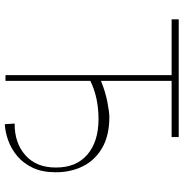

<svg xmlns="http://www.w3.org/2000/svg" viewBox="-2 -765 770 806"><g transform="rotate(90 383.0 -362.0)"><path d="M555.4 -727.3V-697.4H319.6V-400.9Q364 -419 406.1 -427.4Q448.2 -435.7 471.6 -436.1Q550.1 -435.7 601.6 -405.5Q653.1 -375.4 678.3 -324.2Q703.5 -273.1 703.1 -210.2Q703.1 -154.5 684.5 -114.9Q665.8 -75.3 635.7 -49.9Q605.5 -24.5 570.1 -11.7Q534.8 1.1 501.4 2.8L498.6 -38.4Q581 -38 632.3 -84.2Q683.6 -130.3 683.2 -211.6Q683.6 -296.5 629.4 -343.4Q575.3 -390.3 480.1 -390.6Q388.1 -390.3 319.6 -356.2V0H295.5V-697.4H61.1V-727.3Z"/></g></svg>

Font: Inter UI Thin
Style: Regular
Weight: 100
Designer: Rasmus Andersson
Foundry: rsms
Version: 3.2;8d6f07862